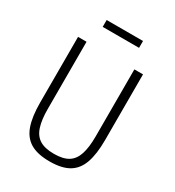

<svg xmlns="http://www.w3.org/2000/svg" viewBox="-206 -985 1015 1116"><g transform="rotate(30 301.0 -427.0)"><path d="M83 -698H140V-247Q140 -175 155 -128.5Q170 -82 205 -60.5Q240 -39 301 -39Q362 -39 396.5 -60.5Q431 -82 446 -128.5Q461 -175 461 -247V-698H519V-257Q519 -163 498 -103.5Q477 -44 429.5 -16Q382 12 301 12Q220 12 172.5 -16Q125 -44 104 -103.5Q83 -163 83 -257ZM178 -820V-866H422V-820Z"/></g></svg>

Font: IBM Plex Sans Condensed Light
Style: Regular
Weight: 300
Width: 3
Designer: Mike Abbink, Paul van der Laan, Pieter van Rosmalen
Foundry: Bold Monday
Version: Version 3.201